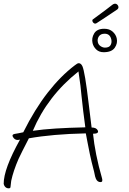

<svg xmlns="http://www.w3.org/2000/svg" viewBox="-58 -969 704 1048"><path d="M-10.4 59Q-27.4 59 -35.1 43Q-37.5 37 -37.9 35Q-38.6 -46 51.2 -207Q46.4 -206 43.1 -205.5Q39.7 -205 37.7 -205Q20.7 -205 11.3 -224Q6.7 -235 22 -238Q31.6 -240 42.2 -241.5Q52.9 -243 69 -247Q131.9 -373 202.5 -463.5Q273.1 -554 349.7 -612Q356.5 -617 361.7 -620.5Q366.9 -624 371.9 -624Q383.9 -624 391.6 -608Q405.5 -578 426.2 -402L442 -273Q468 -273 475.7 -257Q483.8 -239 449.8 -239Q454.8 -187 467.3 -124.5Q479.7 -62 498.9 4Q504.8 25 490.8 25Q473.8 25 465.6 7Q463.9 4 461.1 -6Q458.3 -16 455.6 -32Q440.2 -90 432.4 -128Q424.7 -166 419.6 -192.5Q414.4 -219 410.4 -241Q228.3 -237 99.6 -214Q78.1 -173 64.1 -144.5Q50.2 -116 43.4 -102Q14.7 -36 3.2 18Q2.3 23 1.7 31Q1 39 -0.5 50Q-0.4 59 -10.4 59ZM121.1 -255Q175.3 -263 246.2 -267.5Q317.2 -272 407.7 -274Q401.1 -320 396.1 -363.5Q391 -407 386.8 -447Q383.6 -491 370.3 -579Q285.8 -512 223.5 -431Q161.2 -350 121.1 -255ZM507.7 -684Q482.7 -684 467.2 -699Q451.7 -714 447.1 -734Q440.9 -761 456 -786.5Q471.1 -812 511.1 -812Q539.1 -812 556.7 -796.5Q574.3 -781 579.1 -760Q585.4 -733 568.5 -708.5Q551.7 -684 507.7 -684ZM514.9 -709Q537.9 -709 545.7 -723Q553.4 -737 549.5 -754Q542.4 -785 513.4 -785Q491.4 -785 481.7 -770.5Q472 -756 476.2 -738Q479.2 -725 491.1 -717Q502.9 -709 514.9 -709ZM459.7 -840Q448.7 -844 446.4 -854Q444.8 -861 450.1 -864Q457.7 -870 477.9 -884.5Q498.1 -899 519.7 -915.5Q541.4 -932 554.1 -942Q565 -951 575.7 -948Q585.9 -943 588.2 -933Q590.5 -923 580.1 -916Q574 -912 555.4 -899.5Q536.8 -887 513.4 -871.5Q490 -856 468.2 -842Q464.7 -840 459.7 -840Z"/></svg>

Font: Oooh Baby
Style: Normal
Weight: 400
Designer: Robert E. Leuschke
Foundry: Robert E. Leuschke
Version: Version 1.011; ttfautohint (v1.8.3)